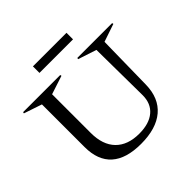

<svg xmlns="http://www.w3.org/2000/svg" viewBox="-196 -927 1124 1124"><g transform="rotate(-45 366.5 -364.5)"><path d="M107.9 -201.2V-554.2L-3.9 -591.8L-2 -600.1H305.2L307.1 -591.8L191.9 -554.2V-233.9Q191.9 -135.3 243.4 -82.5Q294.9 -29.8 390.1 -29.8Q472.2 -29.8 517.8 -68.1Q563.5 -106.4 563 -176.8L559.1 -554.2L444.8 -591.8L446.8 -600.1H734.9L736.8 -591.8L626 -554.2L620.1 -206.1Q618.2 -96.2 549.8 -38.1Q481.4 20 355 20Q232.4 20 170.2 -35.6Q107.9 -91.3 107.9 -201.2ZM228 -694.8V-749H505.9V-694.8Z"/></g></svg>

Font: Halibut
Style: Regular
Weight: 400
Designer: Matteo Maggi
Foundry: Collletttivo
Version: Version 3.080 | FøM Fix